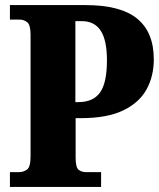

<svg xmlns="http://www.w3.org/2000/svg" viewBox="-20 -734 626 754"><path d="M19 0V-58H54Q72 -58 86 -68Q100 -78 100 -120V-598Q100 -637 86.5 -647Q73 -657 58 -657H19V-714H316Q454 -714 519 -660.5Q584 -607 584 -501Q584 -435 555.5 -383Q527 -331 464 -300.5Q401 -270 297 -270H277V-115Q277 -76 289 -67Q301 -58 318 -58H377V0ZM288 -333Q346 -333 373 -371Q400 -409 400 -497Q400 -576 375.5 -613.5Q351 -651 301 -651H276V-333Z"/></svg>

Font: Noto Serif Tamil Condensed Black
Style: Italic
Weight: 900
Width: 3
Italic angle: -12°
Designer: Indian Type Foundry, Tom Grace, and the Monotype Design Team
Foundry: Monotype Imaging Inc.
Version: Version 2.003; ttfautohint (v1.8.4.7-5d5b)